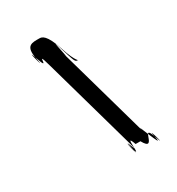

<svg xmlns="http://www.w3.org/2000/svg" viewBox="-212 -992 1088 1180"><g transform="rotate(-30 332.5 -402.5)"><path d="M247 -860C197 -860 147 -866 169 -762C195 -641 130 -880 170 -764C215 -629 178 -834 219 -686C252 -567 372 -145 405 -26C441 102 371 -113 403 10C433 130 365 -110 401 8C436 123 393 -121 435 -2H469C534 117 517 -113 562 22C602 138 535 -97 561 24C583 128 487 -144 512 -54L326 -714C357 -604 293 -865 328 -750C364 -632 365 -626 384 -626C398 -621 372 -617 334 -738C296 -855 265 -860 247 -860Z"/></g></svg>

Font: Hussar Przerywany
Style: Obl
Weight: 400
Foundry: Cannot Into Space Fonts
Version: Version 0.982